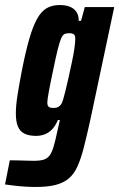

<svg xmlns="http://www.w3.org/2000/svg" viewBox="-55 -538 474 763"><path d="M87 205Q66 205 43 203.5Q20 202 0 199.5Q-20 197 -35 195L-16 99Q1 99 18.5 99.5Q36 100 52 100.5Q68 101 80 101Q104 101 118.5 96.5Q133 92 142 80Q151 68 158 44.5Q165 21 173 -17Q176 -30 178.5 -41.5Q181 -53 183 -61H175Q166 -39 153 -25Q140 -11 123.5 -4.5Q107 2 89 2Q61 2 43 -6.5Q25 -15 16.5 -34.5Q8 -54 8 -87Q8 -118 14.5 -159.5Q21 -201 32 -258Q47 -334 61.5 -384Q76 -434 92.5 -463.5Q109 -493 130.5 -505.5Q152 -518 182 -518Q205 -518 222 -511.5Q239 -505 248.5 -491Q258 -477 258 -455H267L282 -510H399L304 -62Q290 1 278.5 46.5Q267 92 253 123Q239 154 218 171.5Q197 189 165.5 197Q134 205 87 205ZM157 -109Q167 -109 173.5 -111.5Q180 -114 186 -121Q192 -128 196 -143Q199 -153 205 -176.5Q211 -200 217.5 -230Q224 -260 230.5 -290Q237 -320 240.5 -344.5Q244 -369 244 -380Q245 -396 239 -401Q233 -406 220 -406Q208 -406 201 -402.5Q194 -399 188 -385.5Q182 -372 174.5 -342Q167 -312 156 -258Q145 -207 139 -174Q133 -141 133 -130Q133 -121 136 -116.5Q139 -112 144.5 -110.5Q150 -109 157 -109Z"/></svg>

Font: Saira ExtraCondensed ExtraBold
Style: Italic
Weight: 800
Width: 2
Italic angle: -12°
Designer: Hector Gatti with collaboration of the Omnibus-Type team
Foundry: Omnibus-Type
Version: Version 1.101